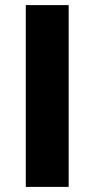

<svg xmlns="http://www.w3.org/2000/svg" viewBox="-20 -732 369 752"><path d="M249 -712V0H81V-712Z"/></svg>

Font: Metropolitano
Style: Bold
Weight: 700
Designer: Fonts by Alex Slobzheninov & Chris M. Simpson / Changes by Cristiano Sobral
Foundry: Fonts by Alex Slobzheninov & Chris M. Simpson / Changes by Cristiano Sobral
Version: Version 1.00;August 30, 2020;FontCreator 13.0.0.2681 64-bit